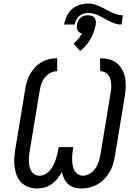

<svg xmlns="http://www.w3.org/2000/svg" viewBox="-20 -1067 790 1095"><path d="M192 8Q166 8 142.5 -0.5Q119 -9 102 -25.5Q85 -42 76 -65Q67 -88 63.5 -112.5Q60 -137 61.5 -163Q63 -189 67 -215L124 -560Q128 -582 134.5 -604Q141 -626 152.5 -646Q164 -666 181 -684Q198 -702 218.5 -713.5Q239 -725 261.5 -730Q284 -735 306 -735V-661Q286 -661 267 -651Q248 -641 235 -624Q222 -607 215.5 -587.5Q209 -568 206 -548L149 -203Q146 -188 145 -173.5Q144 -159 144.5 -144.5Q145 -130 148.5 -116Q152 -102 159 -90.5Q166 -79 179 -72Q192 -65 206 -65Q222 -65 238 -73.5Q254 -82 265 -95.5Q276 -109 284 -124.5Q292 -140 297.5 -156Q303 -172 307 -188Q311 -204 313 -221L315 -228H398L397 -221Q394 -204 392.5 -188Q391 -172 391.5 -156Q392 -140 394.5 -124.5Q397 -109 404 -95.5Q411 -82 424 -73.5Q437 -65 453 -65Q474 -65 493 -77Q512 -89 524.5 -107.5Q537 -126 543.5 -146.5Q550 -167 553 -187L610 -532Q613 -546 614 -560.5Q615 -575 614 -588.5Q613 -602 609.5 -615.5Q606 -629 598 -639.5Q590 -650 577.5 -655.5Q565 -661 551 -661V-735Q577 -735 602 -728.5Q627 -722 646 -707Q665 -692 677 -670Q689 -648 693.5 -623.5Q698 -599 697 -572.5Q696 -546 692 -520L635 -175Q631 -152 624 -129Q617 -106 604.5 -85Q592 -64 574.5 -45.5Q557 -27 535 -15Q513 -3 490 2.5Q467 8 443 8Q422 8 402.5 2Q383 -4 369 -17Q355 -30 346 -48Q337 -66 333 -86Q322 -66 307.5 -48Q293 -30 274.5 -17Q256 -4 234.5 2Q213 8 192 8ZM406 -927H345Q350 -951 360.5 -974.5Q371 -998 390.5 -1015Q410 -1032 434.5 -1039.5Q459 -1047 484 -1047Q507 -1047 529 -1038.5Q551 -1030 571 -1020L594 -1007Q614 -997 636 -988.5Q658 -980 681 -980L673 -927Q655 -927 638.5 -932Q622 -937 607 -944.5Q592 -952 578 -960Q564 -968 549 -975.5Q534 -983 517.5 -988Q501 -993 484 -993Q470 -993 456.5 -989Q443 -985 432 -975.5Q421 -966 414.5 -953.5Q408 -941 406 -927ZM437 -776 400 -818Q414 -830 426 -844.5Q438 -859 447 -876Q439 -878 432.5 -882.5Q426 -887 422.5 -894.5Q419 -902 418.5 -910Q418 -918 419 -927Q421 -938 426 -948Q431 -958 440 -966Q449 -974 460 -977Q471 -980 481 -980Q492 -980 502 -977Q512 -974 518.5 -966Q525 -958 526 -948Q527 -938 526 -927Q522 -906 514.5 -885Q507 -864 496 -844.5Q485 -825 470 -807.5Q455 -790 437 -776Z"/></svg>

Font: Zed Sans Extended
Style: Italic
Weight: 400
Width: 7
Italic angle: -9°
Designer: Belleve Invis
Foundry: Belleve Invis
Version: Version 1.0.0; ttfautohint (v1.8.4)